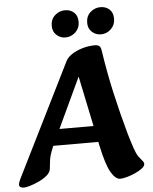

<svg xmlns="http://www.w3.org/2000/svg" viewBox="-75 -941 801 1004"><g transform="rotate(-5 325.5 -438.5)"><path d="M12 14Q-15 14 -15 -3Q-15 -11 -7 -29L289 -625Q298 -644 322 -660Q346 -676 378.5 -685.5Q411 -695 445 -695Q457 -695 465.5 -689.5Q474 -684 477 -665Q494 -550 519 -439Q544 -328 575 -217Q589 -170 599 -141Q609 -112 619 -97Q630 -82 638.5 -72.5Q647 -63 647 -54Q647 -43 632 -31.5Q617 -20 595 -10Q573 0 551 6Q529 12 515 12Q491 12 467.5 -27.5Q444 -67 422 -170L335 -587L373 -599L181 -189Q169 -161 163.5 -142Q158 -123 157 -107.5Q156 -92 153 -72Q151 -53 132.5 -37.5Q114 -22 89.5 -10.5Q65 1 43 7.5Q21 14 12 14ZM142 -190V-275H514V-190ZM481 -749Q454 -749 434 -767Q414 -785 414 -815Q414 -850 437 -870.5Q460 -891 490 -891Q518 -891 537 -874Q556 -857 556 -824Q556 -792 533.5 -770.5Q511 -749 481 -749ZM294 -749Q268 -749 248 -767Q228 -785 228 -815Q228 -850 251 -870.5Q274 -891 304 -891Q332 -891 351 -874Q370 -857 370 -824Q370 -792 347.5 -770.5Q325 -749 294 -749Z"/></g></svg>

Font: Alkatra SemiBold
Style: Regular
Weight: 600
Designer: Suman Bhandary
Version: Version 1.100;gftools[0.9.22]